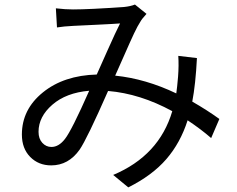

<svg xmlns="http://www.w3.org/2000/svg" viewBox="-20 -769 1040 844"><path d="M265.6 -158.2Q294.9 -195.3 372.1 -370.1Q270.5 -361.3 210 -308.6Q149.4 -255.9 149.4 -189.5Q149.4 -159.2 166 -141.1Q182.6 -123 206.1 -123Q238.3 -123 265.6 -158.2ZM944.3 -246.1 908.2 -162.1Q863.3 -201.2 804.7 -240.2Q773.4 -141.6 711.4 -69.8Q649.4 2 543.9 54.7L477.5 0Q679.7 -85 737.3 -280.3Q595.7 -357.4 455.1 -369.1Q362.3 -158.2 330.1 -111.3Q281.2 -42 205.1 -42Q149.4 -42 112.8 -79.1Q76.2 -116.2 76.2 -177.7Q76.2 -288.1 168.5 -362.8Q260.7 -437.5 405.3 -441.4Q415 -462.9 452.1 -546.4Q489.3 -629.9 507.8 -666Q486.3 -664.1 404.8 -660.2Q323.2 -656.2 302.7 -655.3Q260.7 -653.3 230.5 -648.4L225.6 -732.4Q267.6 -727.5 300.8 -727.5Q371.1 -727.5 525.4 -738.3Q553.7 -741.2 573.2 -749L624 -708Q603.5 -685.5 597.7 -674.8Q585 -655.3 568.8 -621.1Q552.7 -586.9 524.9 -523.4Q497.1 -460 486.3 -436.5Q620.1 -422.9 754.9 -358.4Q758.8 -384.8 762.7 -431.6Q766.6 -481.4 763.7 -523.4L845.7 -513.7Q839.8 -398.4 825.2 -322.3Q888.7 -286.1 944.3 -246.1Z"/></svg>

Font: Nasu
Style: Regular
Weight: 400
Designer: Ryoko NISHIZUKA (kana &amp; ideographs); Paul D. Hunt (Latin, Greek &amp; Cyrillic); Wenlong ZHANG (bopomofo); Sandoll C
Version: Version 2014.1215